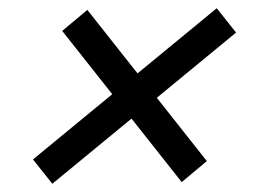

<svg xmlns="http://www.w3.org/2000/svg" viewBox="-20 -528 640 466"><path d="M107 -82 60 -141 506 -508 553 -449ZM421 -86 131 -453 192 -504 482 -137Z"/></svg>

Font: Geist Mono
Style: Italic
Weight: 400
Italic angle: -12°
Monospace: yes
Designer: Basement.studio, Andrés Briganti, Mateo Zaragoza
Foundry: Basement.studio, Vercel, Andrés Briganti, Guido Ferreyra, Mateo Zaragoza
Version: Version 1.500